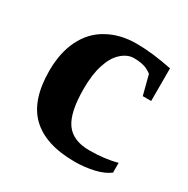

<svg xmlns="http://www.w3.org/2000/svg" viewBox="-118 -576 679 693"><g transform="rotate(30 221.5 -229.5)"><path d="M419 -28 420 -25Q397 -7 359 2Q320 11 279 11Q157 11 96 -48Q36 -106 36 -228Q36 -304 63 -358Q90 -413 141 -441Q193 -470 260 -470Q326 -470 409 -453V-317H374L353 -398Q335 -411 320 -415Q302 -420 278 -420Q251 -420 226 -397Q202 -375 189 -333Q176 -293 176 -233Q176 -135 206 -93Q236 -51 304 -51Q369 -51 419 -65Z"/></g></svg>

Font: Libra Serif Modern
Style: Bold
Weight: 700
Designer: Stefan Peev, Context Ltd
Foundry: Ascender Corporation
Version: Version 1.000